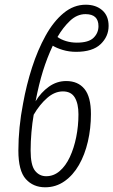

<svg xmlns="http://www.w3.org/2000/svg" viewBox="-20 -785 481 815"><path d="M172 10Q121 10 89.5 -25Q58 -60 58 -146Q58 -194 63 -244.5Q68 -295 78 -346Q92 -424 116 -498.5Q140 -573 173.5 -633.5Q207 -694 250 -729.5Q293 -765 344 -765Q387 -765 414 -741.5Q441 -718 441 -675Q441 -630 407 -597.5Q373 -565 303 -565Q273 -565 246.5 -573Q220 -581 204 -591Q180 -540 162.5 -484Q145 -428 131 -355Q154 -393 187.5 -417Q221 -441 261 -441Q311 -441 338.5 -407.5Q366 -374 366 -301Q366 -240 353 -184Q340 -128 315 -84.5Q290 -41 253.5 -15.5Q217 10 172 10ZM306 -604Q356 -604 377 -624.5Q398 -645 398 -674Q398 -725 343 -725Q307 -725 277 -696.5Q247 -668 224 -628Q239 -617 260.5 -610.5Q282 -604 306 -604ZM176 -37Q208 -37 233.5 -59Q259 -81 276.5 -118.5Q294 -156 303.5 -203Q313 -250 313 -300Q313 -345 297.5 -371Q282 -397 247 -397Q212 -397 180 -369Q148 -341 123 -298Q117 -264 113.5 -224Q110 -184 110 -146Q110 -84 128.5 -60.5Q147 -37 176 -37Z"/></svg>

Font: Noto Sans ExtraCondensed Light
Style: Italic
Weight: 300
Width: 2
Italic angle: -12°
Designer: Monotype Design Team
Foundry: Monotype Imaging Inc.
Version: Version 2.013; ttfautohint (v1.8.4.7-5d5b)